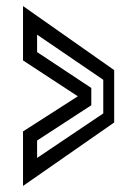

<svg xmlns="http://www.w3.org/2000/svg" viewBox="-20 -613 453 634"><path d="M56 1V-179L237 -295L56 -413.5V-593L357 -381.5V-208.5ZM102.5 -91.5 321 -238.5V-349.5L102.5 -498.5V-441L281.5 -322.5V-265.5L102.5 -149Z"/></svg>

Font: Tourney Medium
Style: Regular
Weight: 500
Designer: Tyler Finck
Foundry: Etcetera Type Co
Version: Version 1.015